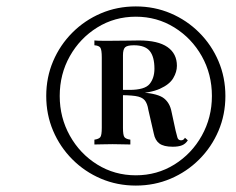

<svg xmlns="http://www.w3.org/2000/svg" viewBox="-20 -802 734 598"><path d="M403 -782Q461 -782 511.5 -760.5Q562 -739 600.5 -700.5Q639 -662 660.5 -611.5Q682 -561 682 -503Q682 -445 660.5 -394.5Q639 -344 600.5 -305.5Q562 -267 511.5 -245.5Q461 -224 403 -224Q345 -224 294.5 -245.5Q244 -267 205.5 -305.5Q167 -344 145.5 -394.5Q124 -445 124 -503Q124 -561 145.5 -611.5Q167 -662 205.5 -700.5Q244 -739 294.5 -760.5Q345 -782 403 -782ZM335 -521Q369 -521 383.5 -520Q398 -519 405.5 -517.5Q413 -516 424 -514Q473 -510 491 -495.5Q509 -481 514 -455L527 -395Q530 -383 532.5 -374Q535 -365 544 -365Q552 -365 556 -373L565 -365Q558 -354 547 -349.5Q536 -345 518 -345Q490 -345 476.5 -355Q463 -365 459 -386L442 -460Q439 -480 430.5 -490Q422 -500 401.5 -503Q381 -506 337 -506ZM403 -750Q337 -750 283 -716.5Q229 -683 197.5 -627Q166 -571 166 -503Q166 -436 197.5 -379.5Q229 -323 283 -289.5Q337 -256 403 -256Q469 -256 523 -289.5Q577 -323 608.5 -379.5Q640 -436 640 -503Q640 -571 608.5 -627Q577 -683 523 -716.5Q469 -750 403 -750ZM413 -676Q472 -676 501.5 -655.5Q531 -635 531 -597Q531 -578 519.5 -558.5Q508 -539 478 -525.5Q448 -512 390 -509L330 -506Q330 -506 330 -514Q330 -522 330 -522H383Q431 -522 446 -540.5Q461 -559 461 -588Q461 -625 446.5 -643Q432 -661 397 -661Q376 -661 369.5 -654.5Q363 -648 363 -630V-404Q363 -381 367.5 -375Q372 -369 386 -367V-352Q375 -352 360.5 -352.5Q346 -353 331 -353Q314 -353 299 -352.5Q284 -352 274 -352V-367Q288 -369 292.5 -375Q297 -381 297 -404V-623Q297 -647 292.5 -653.5Q288 -660 274 -661V-676Q284 -675 298.5 -675Q313 -675 327 -675Q355 -675 379 -675.5Q403 -676 413 -676Z"/></svg>

Font: Playfair Display Medium
Style: Italic
Weight: 500
Italic angle: -14°
Designer: Claus Eggers Sørensen
Foundry: Claus Eggers Sørensen
Version: Version 1.203